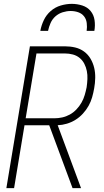

<svg xmlns="http://www.w3.org/2000/svg" viewBox="-20 -975 540 995"><path d="M13 0 135 -735H316Q344 -735 369.5 -729Q395 -723 415.5 -708Q436 -693 449 -671Q462 -649 468 -624Q474 -599 473.5 -571.5Q473 -544 468 -517Q464 -494 457.5 -471Q451 -448 439 -426.5Q427 -405 409.5 -386Q392 -367 371 -354Q350 -341 326.5 -334Q303 -327 279 -326L400 0H356L235 -326H107L53 0ZM113 -362H262Q282 -362 302.5 -366.5Q323 -371 342 -381.5Q361 -392 376.5 -408.5Q392 -425 402.5 -443.5Q413 -462 419 -482.5Q425 -503 429 -523Q432 -544 433 -565.5Q434 -587 430 -607Q426 -627 417 -644.5Q408 -662 393 -674.5Q378 -687 358 -692.5Q338 -698 316 -698H169ZM189 -815Q194 -843 207 -870.5Q220 -898 243 -918Q266 -938 295 -946.5Q324 -955 352 -955Q380 -955 406.5 -946.5Q433 -938 449.5 -918Q466 -898 470 -870.5Q474 -843 469 -815H429Q432 -835 429.5 -855.5Q427 -876 415.5 -890.5Q404 -905 385.5 -911.5Q367 -918 346 -918Q326 -918 305 -911.5Q284 -905 267.5 -890.5Q251 -876 242 -855.5Q233 -835 229 -815Z"/></svg>

Font: Iosevka SS04 XLt Obl
Style: Regular
Weight: 200
Italic angle: -9°
Monospace: yes
Designer: Belleve Invis
Foundry: Belleve Invis
Version: Version 19.0.0; ttfautohint (v1.8.4)